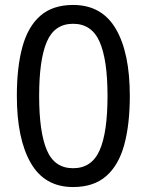

<svg xmlns="http://www.w3.org/2000/svg" viewBox="-20 -745 591 775"><path d="M275 10Q160 10 104 -87.5Q48 -185 48 -358Q48 -474 70.5 -556Q93 -638 143 -681.5Q193 -725 275 -725Q391 -725 447.5 -628.5Q504 -532 504 -358Q504 -243 481.5 -160.5Q459 -78 408.5 -34Q358 10 275 10ZM275 -66Q350 -66 382 -138Q414 -210 414 -358Q414 -504 382 -576.5Q350 -649 275 -649Q200 -649 169 -576.5Q138 -504 138 -358Q138 -212 169 -139Q200 -66 275 -66Z"/></svg>

Font: hexkannada15
Style: Book
Weight: 400
Designer: Jelle Bosma - Monotype Design Team
Foundry: Monotype Imaging Inc.
Version: Version 2.003